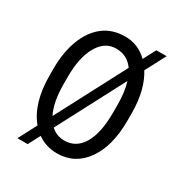

<svg xmlns="http://www.w3.org/2000/svg" viewBox="-184 -865 968 1036"><g transform="rotate(30 300.5 -347.0)"><path d="M454.1 -378.4Q454.1 -460 436 -519L217.3 -102.1Q252.4 -69.8 300.8 -69.8Q374 -69.8 414.1 -137.5Q454.1 -205.1 454.1 -332.5ZM146 -332.5Q146 -221.2 180.2 -152.8L406.2 -583.5Q366.2 -640.1 296.9 -640.1Q227.5 -640.1 186.8 -569.6Q146 -499 146 -377.4ZM543 -332.5Q543 -174.8 477.5 -82.5Q412.1 9.8 300.8 9.8Q232.4 9.8 178.7 -28.3L140.1 45.4H76.2L135.7 -68.4Q57.1 -162.6 57.1 -336.4V-377.4Q57.1 -479 86.9 -557.1Q116.7 -635.3 172.1 -678Q227.5 -720.7 307.6 -720.7Q387.7 -720.7 447.3 -662.6L488.3 -740.2H552.2L485.8 -614.3Q541 -525.9 543 -386.7Z"/></g></svg>

Font: RobotoCondensed-Regular
Style: Regular
Weight: 400
Designer: Google
Version: Version 2.001201; 2014